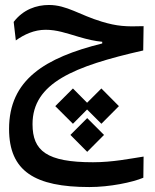

<svg xmlns="http://www.w3.org/2000/svg" viewBox="-20 -443 626 775"><path d="M340.8 312C423.3 312 514.6 293 558.6 274.4L559.6 189C504.9 197.3 435.1 211.9 355.5 211.9C168.5 211.9 111.3 166 111.3 58.1C111.3 -107.9 278.3 -175.8 558.1 -239.3L559.6 -337.4C489.3 -335 452.6 -336.9 391.1 -355.5C301.3 -382.3 250 -422.9 177.7 -422.9C127 -422.9 73.7 -404.8 35.2 -354.5L43.9 -279.8C78.1 -304.2 118.2 -322.8 164.1 -322.8C209 -322.8 246.1 -309.6 297.4 -294.4C333.5 -283.7 363.8 -276.9 392.6 -274.4V-267.6C161.1 -210 16.6 -121.1 16.6 77.6C16.6 248.5 121.1 312 340.8 312ZM389.2 -85.9 331.5 -28.3 274.4 -85.9 203.1 -14.6 274.4 56.6 331.5 -1 389.2 56.6 460 -14.6ZM332 33.7 264.2 101.6 332 169.9 399.9 101.6Z"/></svg>

Font: Cascadia Code PL
Style: Regular
Weight: 400
Monospace: yes
Designer: Aaron Bell
Foundry: Saja Typeworks
Version: Version 2404.023